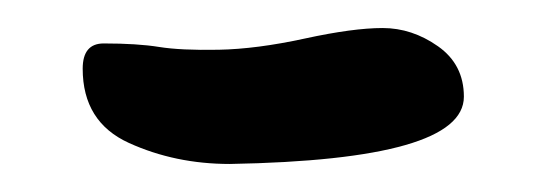

<svg xmlns="http://www.w3.org/2000/svg" viewBox="-20 -330 390 137"><path d="M39 -281Q39 -299 54 -299Q78 -299 93.5 -296.5Q109 -294 136 -294.5Q163 -295 197.5 -302.5Q232 -310 253 -310Q274 -310 292.5 -297Q311 -284 311 -261Q311 -216 144 -213Q105 -213 72 -228Q39 -243 39 -281Z"/></svg>

Font: Zhi Mang Xing
Style: Regular
Weight: 400
Designer: ZhongQi
Foundry: ZhongQi
Version: Version 2.001